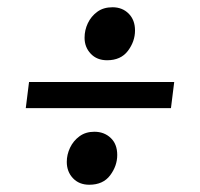

<svg xmlns="http://www.w3.org/2000/svg" viewBox="-20 -531 551 529"><path d="M51 -233 60 -305H460L451 -233ZM226 -22Q198 -22 181 -40Q164 -58 164 -85Q164 -105 173 -124Q182 -143 199 -155.5Q216 -168 240 -168Q267 -168 285 -151Q303 -134 303 -104Q303 -74 283.5 -48Q264 -22 226 -22ZM275 -365Q247 -365 230 -383Q213 -401 213 -427Q213 -448 222 -467Q231 -486 248 -498.5Q265 -511 290 -511Q317 -511 334.5 -493.5Q352 -476 352 -447Q352 -417 332.5 -391Q313 -365 275 -365Z"/></svg>

Font: Faustina Light SemiBold
Style: Italic
Weight: 600
Italic angle: -8°
Version: Version 1.200